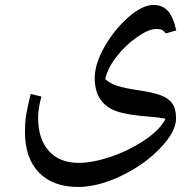

<svg xmlns="http://www.w3.org/2000/svg" viewBox="-20 -410 767 770"><path d="M644 65.9Q614.3 60.5 582 58.1Q490.7 51.3 447.5 36.1Q404.3 21 382.1 -12.2Q359.9 -45.4 359.9 -97.2Q359.9 -153.8 399.4 -222.9Q439 -292 494.9 -341.1Q550.8 -390.1 596.2 -390.1Q630.9 -390.1 652.6 -366.9Q674.3 -343.8 687 -288.1L645 -275.9Q636.7 -287.1 628.9 -290.5Q621.1 -293.9 606.9 -293.9Q576.2 -293.9 529.8 -261.5Q483.4 -229 447.5 -182.9Q411.6 -136.7 401.9 -92.8Q419.4 -76.2 450.4 -65.9Q481.4 -55.7 531.2 -48.8Q594.2 -39.6 625.5 -27.6Q656.7 -15.6 671.4 5.6Q686 26.9 686 64.9Q686 118.2 622.3 184.6Q558.6 251 465.8 295.4Q373 339.8 293 339.8Q192.4 339.8 136.2 282Q80.1 224.1 80.1 119.1Q80.1 82.5 84.2 54.9Q88.4 27.3 103 -33.2L146 -22.9Q132.8 27.3 132.8 61Q132.8 147.9 176 195.6Q219.2 243.2 295.9 243.2Q351.6 243.2 424.6 218.5Q497.6 193.8 560.3 151.6Q623 109.4 644 65.9Z"/></svg>

Font: Droid Arabic Naskh
Style: Regular
Weight: 400
Designer: Pascal Zoghbi
Foundry: Ascender Corporation
Version: Version 1.00